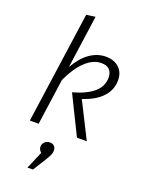

<svg xmlns="http://www.w3.org/2000/svg" viewBox="-185 -828 893 1191"><g transform="rotate(20 261.5 -232.5)"><path d="M182 -395Q223 -466 272.5 -500Q322 -534 377 -534Q431 -534 464 -503.5Q497 -473 497 -422Q497 -358 453 -310.5Q409 -263 325 -236L444 0H379L254 -254Q346 -280 391 -320Q436 -360 436 -417Q436 -450 418 -468.5Q400 -487 364 -487Q310 -487 259.5 -439.5Q209 -392 169 -305L126 0H68L172 -736L231 -744ZM272 124Q272 138 266.5 151.5Q261 165 242 196L190 279H154L203 164Q195 158 190 149Q185 140 185 130Q185 111 198.5 98Q212 85 232 85Q251 85 261.5 96Q272 107 272 124Z"/></g></svg>

Font: Fira Sans Light
Style: Italic
Weight: 300
Italic angle: -8°
Designer: bBox Type GmbH & Carrois Corporate GbR & Edenspiekermann AG
Foundry: bBox Type GmbH & Carrois Corporate GbR & Edenspiekermann AG
Version: Version 4.301